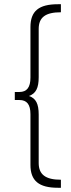

<svg xmlns="http://www.w3.org/2000/svg" viewBox="-20 -762 334 908"><path d="M163 -397V-625C163 -680 195 -704 268 -704V-742H254C164 -742 124 -710 124 -634V-395C124 -349 107 -327 72 -327H50V-289H72C107 -289 124 -268 124 -222V18C124 93 164 126 254 126H268V88C195 88 163 63 163 9V-220C163 -271 150 -297 117 -308C150 -320 163 -346 163 -397Z"/></svg>

Font: Montserrat ExtraLight
Style: Regular
Weight: 250
Designer: Julieta Ulanovsky
Foundry: Julieta Ulanovsky
Version: Version 4.000